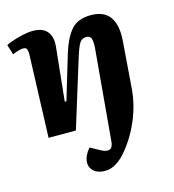

<svg xmlns="http://www.w3.org/2000/svg" viewBox="-112 -622 854 944"><g transform="rotate(-15 315.0 -150.0)"><path d="M307 229Q271 229 251 211.5Q231 194 231 169Q231 150 239.5 132Q248 114 262 98L313 126Q339 140 355.5 133.5Q372 127 374 94L415 -370Q417 -404 411 -417.5Q405 -431 387 -431Q364 -431 352 -411.5Q340 -392 323 -336L219 0H80L95 -422Q95 -437 91.5 -447Q88 -457 72 -457Q55 -457 18 -442L2 -493Q12 -499 35.5 -507Q59 -515 87.5 -521.5Q116 -528 141 -528Q190 -528 213 -501Q236 -474 231 -423L203 -152L211 -150L279 -377Q301 -449 334.5 -489Q368 -529 436 -529Q504 -529 533 -486.5Q562 -444 556 -367L538 -130Q532 -50 499.5 28Q467 106 415 167Q394 193 366 211Q338 229 307 229Z"/></g></svg>

Font: Literata 36pt
Style: Bold Italic
Weight: 700
Italic angle: -2°
Designer: Latin by Veronika Burian and Jose Scaglione. Greek by Irene Vlachou. Cyrillic by Vera Evstafieva
Foundry: TypeTogether
Version: Version 3.002